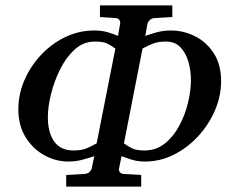

<svg xmlns="http://www.w3.org/2000/svg" viewBox="-20 -691 857 711"><path d="M798.8 -390.1Q798.8 -335.4 776.1 -282.5Q753.4 -229.5 714.1 -186.8Q674.8 -144 624 -118.4Q573.2 -92.8 517.1 -92.8Q490.2 -92.8 468 -99.6Q445.8 -106.4 430.2 -112.8L420.9 -67.9Q418.9 -60.1 423.8 -53.7Q428.7 -47.4 437 -46.9L502.9 -43V0H225.1V-43L293.9 -46.9Q305.2 -47.9 312 -54.9Q318.8 -62 319.8 -67.9L329.1 -112.8Q309.1 -106 284.9 -99.4Q260.7 -92.8 232.9 -92.8Q186.5 -92.8 144 -116.2Q101.6 -139.6 74.7 -183.1Q47.9 -226.6 47.9 -286.1Q47.9 -341.8 70.3 -393.8Q92.8 -445.8 131.8 -487.5Q170.9 -529.3 221.7 -553.7Q272.5 -578.1 329.1 -578.1Q356.4 -578.1 378.2 -571.8Q399.9 -565.4 417 -558.1L424.8 -603Q426.3 -611.3 421.9 -617.4Q417.5 -623.5 409.2 -624L350.1 -627.9V-670.9H618.2V-627.9L551.8 -624Q541.5 -623.5 534.2 -616.2Q526.9 -608.9 525.9 -603L518.1 -558.1Q538.1 -565.4 562 -571.8Q585.9 -578.1 612.8 -578.1Q659.7 -578.1 702.1 -556.9Q744.6 -535.6 771.7 -493.7Q798.8 -451.7 798.8 -390.1ZM687 -393.1Q687 -430.2 677.5 -462.9Q668 -495.6 647.7 -516.4Q627.4 -537.1 595.2 -537.1Q566.9 -537.1 549.1 -530.5Q531.2 -523.9 507.8 -511.2L439 -160.2Q456.1 -147.5 471.4 -140.6Q486.8 -133.8 515.1 -133.8Q558.6 -133.8 590.8 -159.9Q623 -186 644.5 -226.6Q666 -267.1 676.5 -311.8Q687 -356.4 687 -393.1ZM407.2 -511.2Q389.6 -523.9 375 -530.5Q360.4 -537.1 331.1 -537.1Q289.1 -537.1 256.8 -507.8Q224.6 -478.5 202.4 -433.8Q180.2 -389.2 168.7 -341.8Q157.2 -294.4 157.2 -257.8Q157.2 -199.7 180.9 -166.7Q204.6 -133.8 251 -133.8Q280.3 -133.8 297.9 -140.6Q315.4 -147.5 337.9 -160.2Z"/></svg>

Font: Charis
Style: Italic
Weight: 400
Italic angle: -11°
Designer: Walt Agee, Miriam Martin, Annie Olsen, Victor Gaultney, Lorna Priest, Alan Ward, Bob Hallissy, Martin Hosken, Sharon Cor
Foundry: SIL Global
Version: Version 7.000